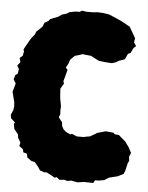

<svg xmlns="http://www.w3.org/2000/svg" viewBox="-68 -733 620 803"><g transform="rotate(5 242.0 -331.5)"><path d="M287 27 261 22 244 25 233 21 211 23 199 13 190 16 179 9 156 -3H144L127 -9L118 -23L102 -42L88 -45L70 -58L66 -74L51 -78L48 -91L32 -103L35 -118L24 -137L22 -151L5 -172L1 -193L5 -200L-12 -215L-15 -230L-6 -251L-4 -267L-5 -283L-16 -327L-6 -362L-16 -379L-11 -397L-1 -404L2 -424L-6 -438L6 -453L1 -470L13 -480L17 -499L14 -507L21 -520L41 -555L46 -561L57 -575L60 -585L77 -601L85 -609L92 -626L108 -635L114 -643L147 -656L161 -666L181 -672L192 -679L218 -684H234L244 -690L262 -687H286L310 -689L332 -688L358 -684L391 -670L409 -662L415 -659L449 -640L453 -632L469 -605L475 -594L472 -577L482 -562L472 -553L461 -531L451 -527L440 -503L417 -495L403 -487L387 -482L358 -484L332 -487L313 -497L298 -505L278 -507L262 -509L248 -504L230 -499L212 -481L206 -463L197 -447L205 -438L197 -407L192 -390L195 -379L182 -357L184 -327L185 -316L191 -284L190 -268L191 -251L186 -237L201 -218L203 -202L210 -189L221 -179L240 -170L247 -173L268 -164H296L310 -167L323 -169L347 -183L351 -186L387 -196L419 -193L425 -187L443 -185L472 -160L487 -139L500 -115L493 -99L495 -81L490 -72L483 -41L477 -25L453 -13L417 -4L398 8L374 12H360L353 24L315 23Z"/></g></svg>

Font: Winky Rough Black
Style: Regular
Weight: 900
Designer: Simon Atzbach
Foundry: typofactur
Version: Version 1.206; ttfautohint (v1.8.4.7-5d5b)